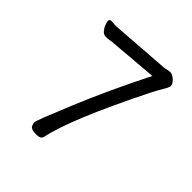

<svg xmlns="http://www.w3.org/2000/svg" viewBox="-192 -838 985 985"><g transform="rotate(45 300.0 -345.5)"><path d="M485 -554Q292 -167 260 -9Q256 11 222 11Q188 11 179 -3Q172 -15 172 -28Q172 -40 248 -224Q324 -408 432 -623L158 -600Q151 -599 143.5 -597.5Q136 -596 120.5 -596Q105 -596 93 -610.5Q81 -625 76 -641Q71 -657 71 -660Q71 -674 83 -674Q83 -674 119 -672L439 -695Q451 -696 461.5 -699Q472 -702 482 -702H485Q501 -701 518.5 -684.5Q536 -668 536 -652V-651Q532 -636 520.5 -618.5Q509 -601 485 -554Z"/></g></svg>

Font: Moon Stars Kai HW
Style: Bold
Weight: 700
Designer: GuiWonder
Version: Version 1.101